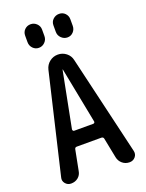

<svg xmlns="http://www.w3.org/2000/svg" viewBox="-173 -1032 846 1115"><g transform="rotate(-20 250.0 -475.0)"><path d="M246.1 -638.7 178.7 -293.9Q178.7 -289.1 181.2 -285.6Q183.6 -282.2 188.5 -282.2H305.7Q310.5 -282.2 313.5 -285.6Q316.4 -289.1 315.4 -293.9L248 -638.7Q248 -639.6 247.1 -639.6Q246.1 -639.6 246.1 -638.7ZM67.4 0Q45.9 0 32.2 -16.6Q18.6 -33.2 24.4 -53.7L168.9 -667Q175.8 -695.3 198.2 -712.9Q220.7 -730.5 249.5 -730.5Q278.3 -730.5 300.8 -712.9Q323.2 -695.3 329.1 -667L472.7 -55.7Q478.5 -33.2 464.8 -16.6Q451.2 0 428.7 0Q403.3 0 384.8 -15.6Q366.2 -31.2 361.3 -55.7L336.9 -178.7Q335 -189.5 323.2 -190.4H170.9Q159.2 -190.4 157.2 -178.7L132.8 -53.7Q128.9 -29.3 110.8 -14.6Q92.8 0 67.4 0ZM388.7 -898.4V-858.4Q388.7 -835.9 374 -820.3Q359.4 -804.7 337.9 -804.7Q316.4 -804.7 300.3 -820.3Q284.2 -835.9 284.2 -858.4V-898.4Q284.2 -920.9 299.8 -935.5Q315.4 -950.2 337.4 -950.2Q359.4 -950.2 374 -935.1Q388.7 -919.9 388.7 -898.4ZM109.4 -898.4Q109.4 -920.9 124.5 -935.5Q139.6 -950.2 161.1 -950.2Q182.6 -950.2 198.2 -935.1Q213.9 -919.9 213.9 -898.4V-858.4Q213.9 -835.9 198.2 -820.3Q182.6 -804.7 161.1 -804.7Q139.6 -804.7 124.5 -820.3Q109.4 -835.9 109.4 -858.4Z"/></g></svg>

Font: Rounded-X Mgen+ 2m medium
Style: Regular
Weight: 500
Designer: [Source Han Sans]
Ryoko NISHIZUKA  (kana & ideographs); Paul D. Hunt (Latin, Greek & Cyrillic); Wenlong ZHANG  (bopomofo
Version: Version 1.059.20150602